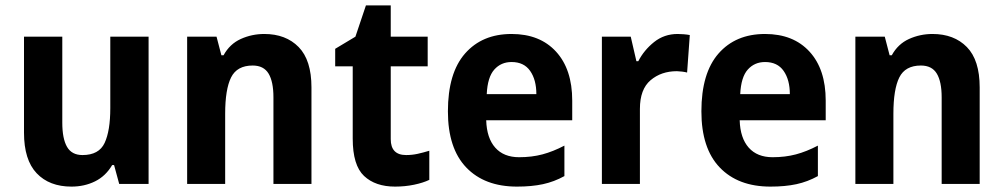

<svg xmlns="http://www.w3.org/2000/svg" viewBox="-20 -682 3722 712"><path d="M531 -546V0H422L403 -70H396Q372 -29 332.5 -9.5Q293 10 245 10Q163 10 116 -39.5Q69 -89 69 -190V-546H211V-227Q211 -168 228.5 -137.5Q246 -107 286 -107Q347 -107 368 -152Q389 -197 389 -281V-546Z M960 -556Q1040 -556 1087.5 -507.5Q1135 -459 1135 -358V0H994V-321Q994 -379 976 -409Q958 -439 917 -439Q859 -439 837 -395Q815 -351 815 -260V0H674V-546H783L801 -477H809Q832 -519 873 -537.5Q914 -556 960 -556Z M1486 -107Q1508 -107 1528.5 -111.5Q1549 -116 1572 -123V-15Q1549 -4 1515.5 3Q1482 10 1445 10Q1372 10 1330 -29.5Q1288 -69 1288 -168V-436H1223V-501L1298 -546L1337 -662H1429V-546H1566V-436H1429V-166Q1429 -107 1486 -107Z M1877 -556Q1982 -556 2042 -490.5Q2102 -425 2102 -309V-236H1783Q1785 -170 1816.5 -134.5Q1848 -99 1905 -99Q1952 -99 1991.5 -109.5Q2031 -120 2073 -142V-29Q2035 -8 1993.5 1Q1952 10 1897 10Q1777 10 1709 -61Q1641 -132 1641 -269Q1641 -411 1704.5 -483.5Q1768 -556 1877 -556ZM1877 -452Q1838 -452 1813 -424Q1788 -396 1785 -333H1969Q1969 -386 1946 -419Q1923 -452 1877 -452Z M2493 -556Q2503 -556 2515.5 -555Q2528 -554 2538 -552L2528 -413Q2521 -415 2509 -416.5Q2497 -418 2490 -418Q2432 -418 2392.5 -384.5Q2353 -351 2353 -278V0H2212V-546H2319L2340 -455H2347Q2368 -496 2405.5 -526Q2443 -556 2493 -556Z M2817 -556Q2922 -556 2982 -490.5Q3042 -425 3042 -309V-236H2723Q2725 -170 2756.5 -134.5Q2788 -99 2845 -99Q2892 -99 2931.5 -109.5Q2971 -120 3013 -142V-29Q2975 -8 2933.5 1Q2892 10 2837 10Q2717 10 2649 -61Q2581 -132 2581 -269Q2581 -411 2644.5 -483.5Q2708 -556 2817 -556ZM2817 -452Q2778 -452 2753 -424Q2728 -396 2725 -333H2909Q2909 -386 2886 -419Q2863 -452 2817 -452Z M3438 -556Q3518 -556 3565.5 -507.5Q3613 -459 3613 -358V0H3472V-321Q3472 -379 3454 -409Q3436 -439 3395 -439Q3337 -439 3315 -395Q3293 -351 3293 -260V0H3152V-546H3261L3279 -477H3287Q3310 -519 3351 -537.5Q3392 -556 3438 -556Z"/></svg>

Font: Noto Sans Sinhala SemiCondensed
Style: Bold
Weight: 700
Width: 4
Designer: Jelle Bosma - Monotype Design Team
Foundry: Monotype Imaging Inc.
Version: Version 2.006; ttfautohint (v1.8.4.7-5d5b)